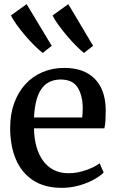

<svg xmlns="http://www.w3.org/2000/svg" viewBox="-20 -895 561 926"><path d="M278.5 11Q194.5 11 139 -25.8Q83.5 -62.5 56.2 -127.5Q29 -192.5 29 -277.5Q29 -344 48.2 -397.2Q67.5 -450.5 102.5 -488.8Q137.5 -527 185.2 -547.2Q233 -567.5 290 -567.5Q384 -567.5 435.8 -516.2Q487.5 -465 490 -368.5Q490 -338 488.8 -315.5Q487.5 -293 483.5 -276H144Q144.5 -228.5 155.5 -188.8Q166.5 -149 187.5 -120Q208.5 -91 239.5 -75.2Q270.5 -59.5 311 -59.5Q352.5 -59.5 395 -74.5Q437.5 -89.5 460.5 -107.5L480 -63Q462.5 -45 431 -28Q399.5 -11 359.8 0Q320 11 278.5 11ZM144 -328.5H376.5Q377.5 -338 378.2 -350.2Q379 -362.5 379 -372Q379 -433.5 354.8 -472.5Q330.5 -511.5 272.5 -511.5Q246 -511.5 223.5 -502.2Q201 -493 184 -471.8Q167 -450.5 156.8 -415.2Q146.5 -380 144 -328.5ZM185.5 -640Q170.5 -651.5 148 -673.5Q125.5 -695.5 102.2 -722.8Q79 -750 60 -776.2Q41 -802.5 33 -821L108.5 -875L229.5 -674L186.5 -640ZM384.5 -640Q370 -651.5 348 -673.2Q326 -695 303.2 -722Q280.5 -749 261.5 -775.2Q242.5 -801.5 233.5 -820.5L309.5 -875L429 -674L385.5 -640Z"/></svg>

Font: Merriweather 24pt Medium
Style: Regular
Weight: 500
Designer: Eben Sorkin
Foundry: Eben Sorkin
Version: Version 2.100